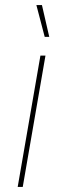

<svg xmlns="http://www.w3.org/2000/svg" viewBox="-20 -740 250 760"><path d="M50 0H70L160 -520H140ZM157 -594H175L146 -720H124Z"/></svg>

Font: Fixel Display 20240404 Thin
Style: Italic
Weight: 100
Italic angle: -10°
Designer: AlfaBravo + MacPaw
Foundry: Kyrylo Tkachov, Marchela Mozhyna, Serhii Makarenko, Maria Weinstein, Zakhar Kryvoshyya
Version: Version 1.211;Glyphs 3.2 (3225)